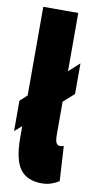

<svg xmlns="http://www.w3.org/2000/svg" viewBox="-86 -779 418 827"><g transform="rotate(10 122.5 -365.0)"><path d="M159 10Q94 10 64 -31Q34 -72 34 -168V-218L3 -191V-324L34 -352V-740H187V-485L234 -528V-394L187 -352V-209Q187 -180 193 -171Q199 -162 208 -162Q215 -162 225 -165L234 -13Q223 -5 203 2.5Q183 10 159 10Z"/></g></svg>

Font: Georama ExtraCondensed ExtraBold
Style: Regular
Weight: 800
Width: 2
Designer: Jean-Baptiste Levee
Foundry: Production Type
Version: Version 1.000